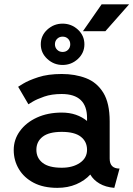

<svg xmlns="http://www.w3.org/2000/svg" viewBox="-20 -864 621 894"><path d="M247.1 10.7Q182.1 10.7 137 -12.9Q91.8 -36.6 67.9 -76.7Q43.9 -116.7 43.9 -165.5Q43.9 -214.4 72.8 -253.9Q101.6 -293.5 152.1 -316.7Q202.6 -339.8 267.6 -339.8Q303.7 -339.8 333.3 -329.6Q362.8 -319.3 385.3 -300.8V-314.5Q385.3 -426.3 267.1 -426.3Q220.7 -426.3 186 -414.3Q151.4 -402.3 131.8 -390.4Q112.3 -378.4 112.3 -378.4L64.5 -460Q64.5 -460 88.6 -474.9Q112.8 -489.7 158.2 -504.6Q203.6 -519.5 267.6 -519.5Q330.1 -519.5 380.6 -500Q431.2 -480.5 460.9 -432.4Q490.7 -384.3 490.7 -298.8V-125.5Q490.7 -79.1 536.6 -79.1L512.2 10.7Q471.7 7.3 443.4 -9.3Q415 -25.9 400.4 -51.3Q374.5 -22.9 335.2 -6.1Q295.9 10.7 247.1 10.7ZM385.3 -166.5Q385.3 -204.6 356.4 -227.3Q327.6 -250 267.6 -250Q207.5 -250 178.5 -227.3Q149.4 -204.6 149.4 -166.5Q149.4 -128.4 178.5 -105.7Q207.5 -83 267.6 -83Q318.8 -83 352.1 -105.7Q385.3 -128.4 385.3 -166.5ZM169.9 -657.7Q169.9 -698.2 200.2 -726.1Q230.5 -753.9 271.5 -753.9Q312.5 -753.9 342.8 -726.1Q373 -698.2 373 -657.7Q373 -617.7 342.8 -589.6Q312.5 -561.5 271.5 -561.5Q230.5 -561.5 200.2 -589.6Q169.9 -617.7 169.9 -657.7ZM235.8 -657.7Q235.8 -642.6 246.1 -632.3Q256.3 -622.1 271.5 -622.1Q287.1 -622.1 297.1 -632.3Q307.1 -642.6 307.1 -657.7Q307.1 -673.3 297.1 -683.3Q287.1 -693.4 271.5 -693.4Q256.3 -693.4 246.1 -683.3Q235.8 -673.3 235.8 -657.7ZM470.7 -718.8H366.2L453.1 -843.8H581.1Z"/></svg>

Font: Giphurs Medium
Style: Regular
Weight: 500
Version: Version 0.920; ttfautohint (v1.8.4.7-5d5b)